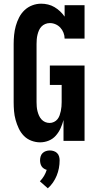

<svg xmlns="http://www.w3.org/2000/svg" viewBox="-20 -763 540 1040"><path d="M197 8Q173 8 149.5 -1Q126 -10 109 -27.5Q92 -45 81.5 -67.5Q71 -90 64.5 -113.5Q58 -137 56 -161.5Q54 -186 54 -210V-525Q54 -549 56.5 -574Q59 -599 65.5 -622.5Q72 -646 83.5 -668.5Q95 -691 113 -708Q131 -725 154.5 -734Q178 -743 203 -743Q222 -743 240.5 -738.5Q259 -734 275 -724.5Q291 -715 305 -702Q319 -689 330 -673V-735H438V-554H330Q330 -570 324 -585.5Q318 -601 307 -613Q296 -625 281 -631.5Q266 -638 250 -638Q237 -638 225 -633Q213 -628 204.5 -619Q196 -610 191 -598.5Q186 -587 183 -574.5Q180 -562 179 -549.5Q178 -537 178 -525V-210Q178 -198 179 -185.5Q180 -173 183 -161Q186 -149 191 -137.5Q196 -126 204.5 -116.5Q213 -107 224.5 -102Q236 -97 249 -97Q261 -97 272.5 -102.5Q284 -108 291.5 -117.5Q299 -127 303 -138.5Q307 -150 309.5 -162Q312 -174 313 -186Q314 -198 314 -210V-303H250V-408H438V0H324V-113Q318 -90 308 -68Q298 -46 282 -28Q266 -10 243.5 -1Q221 8 197 8ZM239 257 196 219Q209 206 218.5 190Q228 174 233 157Q225 155 217.5 150Q210 145 205.5 138Q201 131 199 122.5Q197 114 197 105Q197 95 200 84.5Q203 74 210.5 66.5Q218 59 228.5 55.5Q239 52 250 52Q261 52 271.5 55.5Q282 59 289.5 66.5Q297 74 300 84.5Q303 95 303 105Q303 127 299 148Q295 169 287 188.5Q279 208 267 225.5Q255 243 239 257Z"/></svg>

Font: Iosevka Curly Slab Extrabold
Style: Regular
Weight: 800
Monospace: yes
Designer: Belleve Invis
Foundry: Belleve Invis
Version: Version 22.1.2; ttfautohint (v1.8.4)